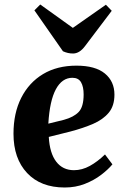

<svg xmlns="http://www.w3.org/2000/svg" viewBox="-20 -820 565 854"><path d="M320 -528Q404 -528 446.5 -493Q489 -458 489 -399Q489 -349 463.5 -318.5Q438 -288 394 -269Q350 -250 293 -235L197 -211Q201 -139 230 -101Q259 -63 309 -63Q345 -63 379.5 -82Q414 -101 447 -133L480 -89Q461 -66 429.5 -42Q398 -18 357 -2Q316 14 268 14Q161 14 100.5 -50.5Q40 -115 40 -225Q40 -317 74.5 -385Q109 -453 171.5 -490.5Q234 -528 320 -528ZM352 -400Q352 -434 340.5 -454Q329 -474 302 -474Q256 -474 228.5 -423Q201 -372 195 -270L264 -287Q308 -299 330 -322Q352 -345 352 -400ZM133 -774 159 -800 304 -696 451 -799 477 -772 359 -616Q334 -582 305 -582Q293 -582 282 -584.5Q271 -587 260 -592Z"/></svg>

Font: Literata 36pt
Style: Bold Italic
Weight: 700
Italic angle: -2°
Designer: Latin by Veronika Burian and Jose Scaglione. Greek by Irene Vlachou. Cyrillic by Vera Evstafieva
Foundry: TypeTogether
Version: Version 3.002